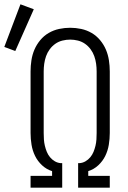

<svg xmlns="http://www.w3.org/2000/svg" viewBox="-76 -872 596 892"><path d="M66 0V-55H166V-77Q140 -85 119.5 -104Q99 -123 87 -147.5Q75 -172 70.5 -199.5Q66 -227 66 -254V-540Q66 -566 70 -592Q74 -618 84 -641.5Q94 -665 111 -685.5Q128 -706 150.5 -719Q173 -732 198.5 -737.5Q224 -743 250 -743Q276 -743 301.5 -737.5Q327 -732 349.5 -719Q372 -706 389 -685.5Q406 -665 416 -641.5Q426 -618 430 -592Q434 -566 434 -540V-254Q434 -227 429.5 -199.5Q425 -172 413 -147.5Q401 -123 380.5 -104Q360 -85 334 -77V-55H434V0H287V-114H293Q308 -115 321 -122.5Q334 -130 343.5 -141.5Q353 -153 358.5 -166.5Q364 -180 367.5 -194.5Q371 -209 372 -224Q373 -239 373 -254V-540Q373 -558 370.5 -576Q368 -594 362 -611Q356 -628 345 -643Q334 -658 319 -668.5Q304 -679 286 -683.5Q268 -688 250 -688Q232 -688 214 -683.5Q196 -679 181 -668.5Q166 -658 155 -643Q144 -628 138 -611Q132 -594 129.5 -576Q127 -558 127 -540V-254Q127 -239 128 -224Q129 -209 132.5 -194.5Q136 -180 141.5 -166.5Q147 -153 156.5 -141.5Q166 -130 179 -122.5Q192 -115 207 -114H213V0ZM-5 -635 -56 -654 19 -852 81 -829Z"/></svg>

Font: Iosevka Term Light
Style: Regular
Weight: 300
Monospace: yes
Designer: Belleve Invis
Foundry: Belleve Invis
Version: Version 9.0.1; ttfautohint (v1.8.3)